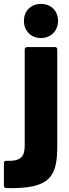

<svg xmlns="http://www.w3.org/2000/svg" viewBox="-90 -757 350 979"><path d="M119 -563C169 -563 206 -600 206 -650C206 -702 170 -737 119 -737C68 -737 32 -702 32 -650C32 -600 68 -563 119 -563ZM-58 202C170 208 202 141 202 -15V-505C202 -512 197 -517 190 -517H48C41 -517 36 -512 36 -505V-14C36 41 17 66 -57 63C-65 62 -70 66 -70 74V190C-70 197 -66 202 -58 202Z"/></svg>

Font: Barlow Semi Condensed ExtraBold
Style: Regular
Weight: 800
Width: 4
Designer: Jeremy Tribby
Foundry: Tribby Type
Version: Version 1.422;hotconv 1.0.109;makeotfexe 2.5.65596